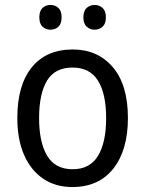

<svg xmlns="http://www.w3.org/2000/svg" viewBox="-20 -746 586 776"><path d="M497 -269Q497 -139 438 -64.5Q379 10 272 10Q205 10 155 -23.5Q105 -57 77.5 -119.5Q50 -182 50 -269Q50 -402 108.5 -474Q167 -546 274 -546Q375 -546 436 -474.5Q497 -403 497 -269ZM138 -269Q138 -171 170.5 -116.5Q203 -62 274 -62Q343 -62 376 -116Q409 -170 409 -269Q409 -367 376 -420Q343 -473 273 -473Q202 -473 170 -420Q138 -367 138 -269ZM139 -676Q139 -702 152 -714Q165 -726 184 -726Q203 -726 216 -714Q229 -702 229 -676Q229 -650 216 -638Q203 -626 184 -626Q165 -626 152 -638Q139 -650 139 -676ZM317 -676Q317 -702 330.5 -714Q344 -726 362 -726Q381 -726 394.5 -714Q408 -702 408 -676Q408 -650 394.5 -638Q381 -626 362 -626Q344 -626 330.5 -638Q317 -650 317 -676Z"/></svg>

Font: Noto Sans Telugu SemiCondensed
Style: Regular
Weight: 400
Width: 4
Designer: Jelle Bosma - Monotype Design Team
Foundry: Monotype Imaging Inc.
Version: Version 2.005; ttfautohint (v1.8.4.7-5d5b)